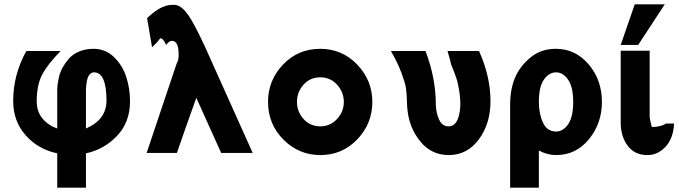

<svg xmlns="http://www.w3.org/2000/svg" viewBox="-20 -708 3143 889"><path d="M41 -241Q41 -362 102 -472H261Q200 -410 175 -362Q150 -314 150 -239Q150 -191 177 -159Q204 -127 245 -113V-295Q245 -303 246.5 -315.5Q248 -328 253 -351Q258 -374 270 -395.5Q282 -417 299.5 -437Q317 -457 346.5 -469.5Q376 -482 413 -482Q468 -482 507.5 -444Q547 -406 564.5 -352Q582 -298 582 -239Q582 -142 522 -79Q462 -16 378 2V161H245V2Q156 -17 98.5 -82Q41 -147 41 -241ZM378 -113Q473 -154 473 -242Q473 -373 415 -373Q406 -373 399 -367Q392 -361 388.5 -353.5Q385 -346 382.5 -334Q380 -322 379.5 -314.5Q379 -307 378 -296V-286Z M659 0 797 -411 806 -432H805Q805 -434 805.5 -436.5Q806 -439 806.5 -440Q807 -441 807 -442Q810 -518 777 -519Q765 -520 749 -500Q736 -531 722 -531Q717 -524 708 -513L709 -514L684 -489L661 -624Q713 -674 756 -683Q775 -687 794 -685Q822 -680 850.5 -640Q879 -600 929 -492L1150 0H1004L889 -255Q830 -90 799 0Z M1221 -237Q1221 -336 1290.5 -409Q1360 -482 1463 -482Q1564 -482 1634 -409Q1704 -336 1704 -236Q1704 -136 1634.5 -63Q1565 10 1463 10Q1364 10 1292.5 -61.5Q1221 -133 1221 -237ZM1355 -236Q1355 -191 1385.5 -157Q1416 -123 1463 -123Q1509 -123 1540.5 -157Q1572 -191 1572 -236Q1572 -281 1541 -315.5Q1510 -350 1463 -350Q1416 -350 1385.5 -316Q1355 -282 1355 -236Z M1790 -472H1950Q1998 -347 1998 -223Q1999 -186 2013 -154.5Q2027 -123 2057 -123Q2104 -123 2111 -211Q2112 -231 2110.5 -251Q2109 -271 2106 -289Q2103 -307 2100 -321Q2097 -335 2091.5 -350.5Q2086 -366 2083 -374Q2080 -382 2075 -394.5Q2070 -407 2069 -409V-408Q2067 -422 2052 -472H2198Q2251 -354 2251 -240Q2251 -135 2197 -62.5Q2143 10 2058 10Q1978 10 1927 -52Q1876 -114 1867 -196Q1865 -210 1864 -244Q1863 -278 1859.5 -301Q1856 -324 1839 -370Q1822 -416 1790 -472Z M2342 161V-222Q2342 -304 2371 -362Q2397 -412 2443 -447Q2489 -482 2554 -482Q2644 -482 2705.5 -410Q2767 -338 2767 -236Q2767 -137 2707 -63.5Q2647 10 2555 10Q2514 10 2475 -11V161ZM2475 -236Q2475 -182 2494 -140.5Q2513 -99 2555 -99Q2587 -99 2610.5 -132.5Q2634 -166 2634 -236Q2634 -305 2610.5 -339Q2587 -373 2555 -373Q2522 -373 2498.5 -339.5Q2475 -306 2475 -236Z M2854 -140V-473H2988V-174V-170Q2988 -157 2998 -120Q3039 -120 3064 -136H3101Q3098 -68 3062 -29Q3026 10 2978 10Q2918 10 2886 -33.5Q2854 -77 2854 -140ZM2854 -500 2919 -688H3058L2935 -500Z"/></svg>

Font: Coval
Style: ExtraBold
Weight: 800
Foundry: Context Ltd
Version: Version 001.000